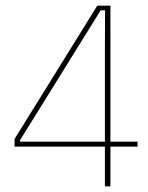

<svg xmlns="http://www.w3.org/2000/svg" viewBox="-20 -659 523 679"><path d="M351 0V-497L351.5 -622.5H336L51 -163.5V-147L43 -158H466.5V-140.5H31.5V-167.5L324 -639H370.5V0Z"/></svg>

Font: Anek Latin Medium Thin
Style: Regular
Weight: 250
Version: Version 1.003